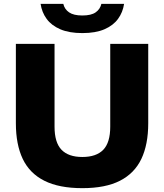

<svg xmlns="http://www.w3.org/2000/svg" viewBox="-20 -968 852 998"><path d="M408 10Q287 10 210.5 -28.5Q134 -67 98.2 -142Q62.5 -217 62.5 -327.5V-740H263.5V-309.5Q263.5 -227 299.8 -189.5Q336 -152 408 -152Q480.5 -152 516.8 -189.5Q553 -227 553 -309.5V-740H750.5V-327.5Q750.5 -217 714.8 -142Q679 -67 603.5 -28.5Q528 10 408 10ZM408 -796Q339.5 -796 293.5 -815.8Q247.5 -835.5 222.5 -869.8Q197.5 -904 191 -948H309Q315.5 -920 339 -903.8Q362.5 -887.5 408 -887.5Q454 -887.5 477.2 -903.8Q500.5 -920 507 -948H625Q618.5 -904 593.5 -869.8Q568.5 -835.5 522.8 -815.8Q477 -796 408 -796Z"/></svg>

Font: Encode Sans SemiExpanded ExtraBold
Style: Regular
Weight: 800
Width: 6
Designer: Multiple Designers
Foundry: Impallari Type
Version: Version 3.002